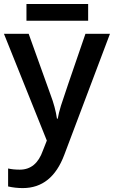

<svg xmlns="http://www.w3.org/2000/svg" viewBox="-20 -711 576 971"><path d="M0 -540H125L234.9 -233.9Q259.8 -168.5 268.1 -110.8H272Q276.4 -137.7 288.1 -176Q299.8 -214.4 412.1 -540H536.1L305.2 71.8Q242.2 240.2 95.2 240.2Q57.1 240.2 21 231.9V141.1Q46.9 147 80.1 147Q163.1 147 196.8 50.8L216.8 0ZM113.8 -690.9H425.8V-606H113.8Z"/></svg>

Font: JBL Sans
Style: Semibold
Weight: 600
Version: Version 1.10